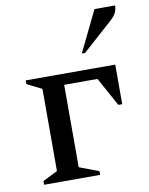

<svg xmlns="http://www.w3.org/2000/svg" viewBox="-80 -758 635 817"><g transform="rotate(-10 237.0 -349.5)"><path d="M108 -403 44 -435V-451H431V-280H414L346 -404H202V-48L286 -16V0H44V-16L108 -48ZM299 -522 385 -699H474Q474 -683 467 -668Q460 -653 439 -635L313 -522Z"/></g></svg>

Font: Spectral Medium
Style: Regular
Weight: 500
Designer: Jean-Baptiste Levee
Foundry: Production Type
Version: Version 2.001